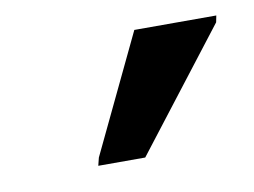

<svg xmlns="http://www.w3.org/2000/svg" viewBox="-37 -814 379 286"><g transform="rotate(-10 152.0 -671.0)"><path d="M92 -576H163L302 -756L304 -766H180L95 -588Z"/></g></svg>

Font: Noto Sans Medium
Style: Italic
Weight: 500
Italic angle: -12°
Designer: Monotype Design Team
Foundry: Monotype Imaging Inc.
Version: Version 2.013